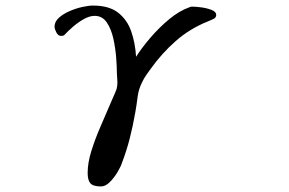

<svg xmlns="http://www.w3.org/2000/svg" viewBox="-20 -568 1040 690"><path d="M757 -514Q757 -504 745.5 -499Q734 -494 727 -491Q662 -465 611.5 -420.5Q561 -376 521 -320Q513 -309 505 -297.5Q497 -286 491 -273Q478 -248 474.5 -219.5Q471 -191 466 -163Q458 -117 446.5 -71.5Q435 -26 418 18Q414 31 402 51Q390 71 374.5 86.5Q359 102 343 102Q315 102 305 91Q295 80 295 53Q295 17 308.5 -26Q322 -69 340.5 -111.5Q359 -154 373 -187Q379 -202 386 -217Q393 -232 399 -248Q402 -260 402 -272Q402 -280 401 -289Q400 -298 400 -307Q400 -327 397.5 -360.5Q395 -394 387.5 -428.5Q380 -463 364 -487Q348 -511 320 -511Q302 -511 281.5 -499.5Q261 -488 243 -472.5Q225 -457 213 -444Q213 -444 212 -443Q211 -442 210 -441Q207 -439 199 -439Q189 -439 182.5 -451.5Q176 -464 176 -472Q176 -490 191.5 -504Q207 -518 230 -528Q253 -538 276 -543Q299 -548 314 -548Q372 -548 404.5 -522.5Q437 -497 451.5 -455.5Q466 -414 469 -364Q490 -397 521 -433Q552 -469 588 -499Q624 -529 661 -542Q665 -544 668.5 -544Q672 -544 675 -544Q684 -544 703.5 -541.5Q723 -539 740 -532.5Q757 -526 757 -514Z"/></svg>

Font: Kaisei Opti Medium
Style: Regular
Weight: 500
Designer: Font-Kai, 金井和夫
Foundry: KAZUO KANAI
Version: Version 5.003